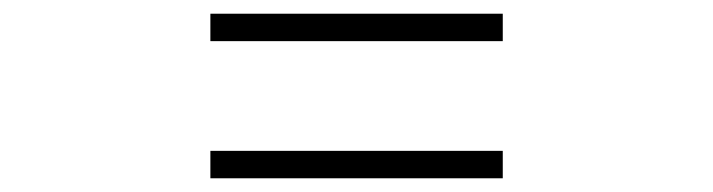

<svg xmlns="http://www.w3.org/2000/svg" viewBox="-20 -520 1040 280"><path d="M713.2 -460H286.8V-500H713.2ZM713.2 -260H286.8V-300H713.2Z"/></svg>

Font: Noto Serif JP
Style: Regular
Weight: 200
Designer: Ryoko NISHIZUKA 西塚涼子 (kana & ideographs); Frank Grießhammer (Latin, Greek & Cyrillic); Wenlong ZHANG 张文龙 (bopomofo); San
Foundry: Adobe
Version: Version 2.001;hotconv 1.1.0;makeotfexe 2.6.0